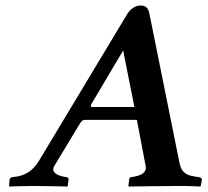

<svg xmlns="http://www.w3.org/2000/svg" viewBox="-20 -678 759 700"><path d="M633 -91 525 -627C520.8 -648 513.5 -658 491 -658C480 -658 458.2 -650.6 444 -627L123.7 -94.5C108.8 -69.7 86.5 -40.8 39 -34L25 -32C21 -31.4 15.5 -29.1 15 -23L13 0L15 2C15 2 62 0 101 0C137 0 225 2 225 2L227 0L230 -23C230 -29 228 -31.3 223 -32L212 -34C187.6 -38.4 165 -51 178 -73L271 -227C277.3 -237.4 282 -241 290 -241H479L511 -73C515.8 -47.9 493.4 -38.4 469 -34L458 -32C453 -31.3 451.8 -29.5 451 -23L448 0L450 2C450 2 598 0 634 0C673 0 710 2 710 2L712 0L716 -23C716 -29 710 -31.4 706 -32L692 -34C644.5 -40.8 638.7 -62.6 633 -91ZM316 -288C309.8 -288 309.8 -292.9 314 -300L429 -494L470 -288Z"/></svg>

Font: Linux Libertine O
Style: Bold Italic
Weight: 700
Italic angle: -11.5°
Designer: Philipp H. Poll
Foundry: Philipp H. Poll
Version: Version 4.1.0